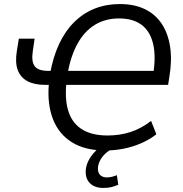

<svg xmlns="http://www.w3.org/2000/svg" viewBox="-20 -734 903 948"><path d="M499 9Q401 9 336 -31Q271 -71 242 -144.5Q213 -218 221 -317L232 -315H203Q149 -315 115 -333.5Q81 -352 67.5 -388.5Q54 -425 63 -481L73 -543H151L142 -482Q134 -430 151.5 -407Q169 -384 219 -384H245L227 -369Q242 -453 272 -517Q302 -581 346.5 -625Q391 -669 447.5 -691.5Q504 -714 572 -714Q643 -714 695 -689Q747 -664 778.5 -616.5Q810 -569 820 -502.5Q830 -436 816 -353L810 -315H297L307 -316Q300 -234 320 -178Q340 -122 388 -93.5Q436 -65 511 -65Q571 -65 624 -82Q677 -99 726 -137L752 -71Q719 -45 677.5 -27Q636 -9 591 0Q546 9 499 9ZM568 -643Q501 -643 449.5 -612Q398 -581 364 -520.5Q330 -460 314 -373L301 -384H755L735 -358Q751 -452 736.5 -515.5Q722 -579 679.5 -611Q637 -643 568 -643ZM491 194Q446 194 422.5 169Q399 144 404 100Q410 60 439.5 25Q469 -10 514 -33L537 0Q519 8 503 22Q487 36 477 53Q467 70 464 89Q461 115 473 128.5Q485 142 508 142Q520 142 532 139Q544 136 557 131L564 178Q549 185 531 189.5Q513 194 491 194Z"/></svg>

Font: Nunito Sans 10pt SemiCondensed
Style: Italic
Weight: 400
Width: 4
Italic angle: -9°
Designer: Vernon Adams
Foundry: Vernon Adams
Version: Version 3.101;gftools[0.9.27]